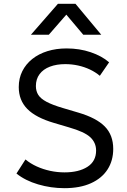

<svg xmlns="http://www.w3.org/2000/svg" viewBox="-20 -968 664 1003"><path d="M316.5 15Q246 15 179 -4.8Q112 -24.5 66 -61.5L113 -135Q139 -113.5 172 -98.5Q205 -83.5 242 -75.5Q279 -67.5 317 -67.5Q391.5 -67.5 436.8 -96.5Q482 -125.5 482 -181.5Q482 -222.5 451.8 -251Q421.5 -279.5 339 -303L263 -325.5Q167 -353.5 122.5 -399Q78 -444.5 78 -513Q78 -559 96.5 -596Q115 -633 148.5 -659.8Q182 -686.5 227.8 -700.8Q273.5 -715 328 -715Q395.5 -715 453.8 -695.2Q512 -675.5 550 -642.5L501.5 -572Q479 -591 450 -604.8Q421 -618.5 388 -625.8Q355 -633 321 -633Q275.5 -633 240.8 -619.8Q206 -606.5 186.8 -580.8Q167.5 -555 167.5 -518.5Q167.5 -492 180 -472.2Q192.5 -452.5 223.5 -436Q254.5 -419.5 309 -403.5L390 -379.5Q483.5 -352 527.5 -307.2Q571.5 -262.5 571.5 -190Q571.5 -129 541.8 -82.8Q512 -36.5 455 -10.8Q398 15 316.5 15ZM141.5 -786.5 282.5 -948H374.5L509 -786.5H415L326.5 -891.5L235 -786.5Z"/></svg>

Font: Geologica Thin Roman Light
Style: Regular
Weight: 300
Version: Version 1.010;gftools[0.9.28]